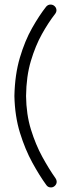

<svg xmlns="http://www.w3.org/2000/svg" viewBox="-20 -727 295 840"><path d="M223 53Q228 60 228 68Q228 78 220.5 85.5Q213 93 203 93Q190 93 183 83Q153 42 121.5 -15.5Q90 -73 67.5 -145.5Q45 -218 43 -307Q45 -401 67 -475Q89 -549 120.5 -604.5Q152 -660 182 -698Q190 -707 201 -707Q212 -707 219.5 -699.5Q227 -692 227 -682Q227 -674 221 -666Q192 -629 163.5 -578Q135 -527 115 -460Q95 -393 94 -307Q95 -226 115.5 -160Q136 -94 165 -41Q194 12 223 53Z"/></svg>

Font: Libertine Sup
Style: Regular
Weight: 400
Designer: Bastien Sozeau
Foundry: NBR — Bastien Sozeau
Version: Version 2.003; ttfautohint (v1.8.4.7-5d5b);gftools[0.9.33]